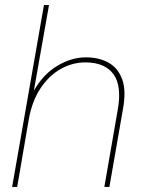

<svg xmlns="http://www.w3.org/2000/svg" viewBox="-20 -740 558 760"><path d="M28 0 154 -720H174L114 -381Q151 -446 207 -479.5Q263 -513 320 -513Q372 -513 409.5 -492Q447 -471 463.5 -426.5Q480 -382 467 -310L413 0H393L446 -305Q463 -400 429 -446.5Q395 -493 318 -493Q266 -493 219.5 -466.5Q173 -440 140 -390Q107 -340 94 -268L48 0Z"/></svg>

Font: DM Sans 18pt Thin
Style: Italic
Weight: 250
Italic angle: -10°
Designer: Colophon Foundry, Jonny Pinhorn
Foundry: Colophon Foundry
Version: Version 4.004;gftools[0.9.30]